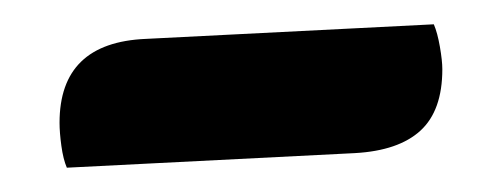

<svg xmlns="http://www.w3.org/2000/svg" viewBox="-20 -320 412 158"><path d="M29 -219Q29 -285 100 -288L337 -300Q340 -293 342 -281.5Q344 -270 344 -263Q344 -229 326 -212.5Q308 -196 272 -194L35 -182Q32 -189 30.5 -200Q29 -211 29 -219Z"/></svg>

Font: Sansita ExtraBold
Style: Regular
Weight: 800
Designer: Pablo Cosgaya
Foundry: Omnibus-Type
Version: Version 1.006